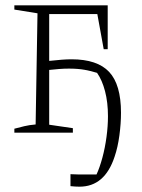

<svg xmlns="http://www.w3.org/2000/svg" viewBox="-20 -499 534 722"><path d="M279 203Q272 203 263 202.5Q254 202 245 201V156Q260 157 273.5 157Q287 157 303 157Q312 157 321.5 157Q331 157 343 157Q355 131 365 94Q375 57 380.5 16Q386 -25 386 -62Q386 -114 375 -156Q364 -198 345 -225Q323 -232 298 -236.5Q273 -241 239 -241Q220 -241 202 -239.5Q184 -238 165 -236V-30L254 -17V0H34V-15Q53 -20 71.5 -24.5Q90 -29 114 -31L121 -449L34 -463V-479H385V-314H370L346 -446H165V-270Q192 -273 212.5 -274.5Q233 -276 249 -276Q346 -276 390.5 -228.5Q435 -181 435 -75Q435 -35 429 10Q423 55 411 90Q374 203 279 203Z"/></svg>

Font: Piazzolla ExtraLight
Style: Regular
Weight: 200
Designer: Juan Pablo del Peral
Foundry: Huerta Tipografica
Version: Version 1.330